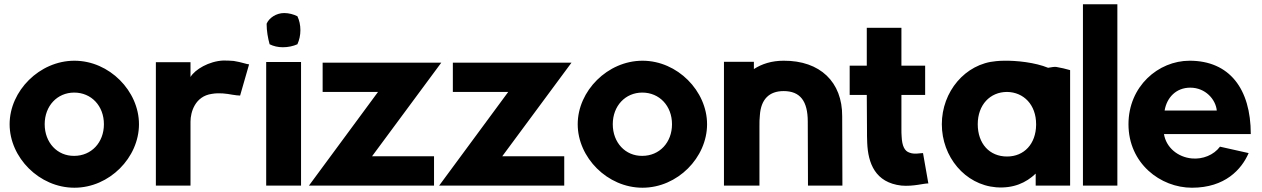

<svg xmlns="http://www.w3.org/2000/svg" viewBox="-20 -868 5902 898"><path d="M25 -287C25 -131 164 10 328 10C492 10 630 -131 630 -287C630 -442 492 -584 328 -584C165 -584 25 -443 25 -287ZM189 -287C189 -373 248 -435 327 -435C407 -435 466 -373 466 -287C466 -201 407 -139 327 -139C248 -138 189 -201 189 -287Z M709 0H871V-299C871 -343 892 -418 971 -429C1007 -435 1039 -430 1067 -425C1081 -423 1093 -421 1103 -421L1145 -567C1135 -567 1111 -577 1073 -583C1059 -584 1043 -585 1025 -585C957 -582 892 -543 871 -508V-577H709Z M1225 0H1388V-578H1225ZM1227 -757C1227 -723 1233 -690 1241 -661C1259 -652 1280 -647 1303 -647C1327 -647 1351 -652 1371 -661C1380 -681 1385 -703 1385 -727C1385 -751 1380 -773 1371 -792C1353 -801 1331 -807 1309 -807C1272 -807 1238 -784 1227 -757Z M1425 0H2010V-137H1720L2044 -575H1489V-438H1748Z M2034 0H2619V-137H2329L2653 -575H2098V-438H2357Z M2682 -287C2682 -131 2821 10 2985 10C3149 10 3287 -131 3287 -287C3287 -442 3149 -584 2985 -584C2822 -584 2682 -443 2682 -287ZM2846 -287C2846 -373 2905 -435 2984 -435C3064 -435 3123 -373 3123 -287C3123 -201 3064 -139 2984 -139C2905 -138 2846 -201 2846 -287Z M3366 0H3532V-276C3532 -295 3532 -313 3534 -329C3539 -404 3578 -442 3645 -442C3722 -442 3758 -396 3758 -299L3759 0H3920L3919 -324C3920 -484 3816 -585 3645 -584C3589 -584 3543 -569 3506 -545V-579H3366Z M3954 -424H4034L4035 -262C4035 -241 4035 -220 4036 -200C4040 -105 4073 -14 4196 0C4252 5 4302 -11 4322 -10L4297 -152C4282 -152 4257 -145 4234 -154C4211 -161 4199 -185 4197 -230C4196 -241 4196 -252 4196 -265V-424H4307V-561H4196V-738H4034V-561H3954Z M4385 -287C4385 -135 4493 -4 4639 8C4720 14 4779 -13 4824 -56V0H4985V-540C4965 -546 4943 -551 4920 -555C4912 -556 4899 -554 4882 -551C4821 -576 4735 -585 4676 -584C4662 -584 4650 -583 4639 -582C4494 -570 4385 -439 4385 -287ZM4553 -287C4553 -378 4611 -438 4690 -438C4768 -437 4826 -378 4826 -287V-284C4825 -195 4770 -136 4690 -136C4608 -136 4553 -196 4553 -287Z M5045 0H5206V-848H5045Z M5258 -287C5258 -104 5407 10 5555 10C5710 10 5787 -76 5820 -152L5686 -182C5657 -143 5605 -122 5554 -127C5489 -133 5434 -178 5424 -241H5830C5830 -453 5730 -584 5544 -584C5397 -584 5258 -464 5258 -287ZM5427 -351C5437 -411 5480 -458 5547 -458C5618 -458 5666 -403 5671 -351Z"/></svg>

Font: Rabbid Highway Sign IV
Style: Bd
Weight: 400
Foundry: Cannot Into Space Fonts
Version: Version 0.277